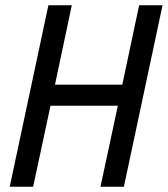

<svg xmlns="http://www.w3.org/2000/svg" viewBox="-20 -710 638 730"><path d="M17 0 164 -690H253L189 -388H445L509 -690H598L451 0H362L428 -308H172L106 0Z"/></svg>

Font: Radio Canada Condensed
Style: Italic
Weight: 400
Width: 3
Italic angle: -12°
Designer: Charles Daoud, Etienne Aubert Bonn, Alexandre Saumier Demers, Jacques Le Bailly
Foundry: Radio-Canada
Version: Version 2.104; ttfautohint (v1.8.4.7-5d5b);gftools[0.9.28.de